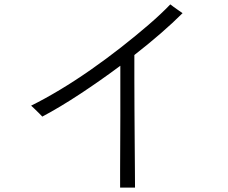

<svg xmlns="http://www.w3.org/2000/svg" viewBox="-20 -816 1040 876"><path d="M528 40Q528 10 528 -41.5Q528 -93 528.5 -156.5Q529 -220 529 -286Q529 -352 529 -412Q529 -472 529 -516Q439 -449 346.5 -388Q254 -327 173 -284Q170 -288 159 -298.5Q148 -309 137 -320Q126 -331 122 -334Q183 -364 253 -406Q323 -448 394.5 -498Q466 -548 533 -600.5Q600 -653 658 -703Q716 -753 757 -796Q761 -793 773 -784Q785 -775 797 -767Q809 -759 813 -756Q769 -712 712.5 -663Q656 -614 593 -565Q593 -521 593 -456.5Q593 -392 593.5 -319Q594 -246 594.5 -175.5Q595 -105 595.5 -48Q596 9 596 40Z"/></svg>

Font: Zen Kaku Gothic Antique
Style: Regular
Weight: 400
Designer: Yoshimichi Ohira
Foundry: Positype
Version: Version 1.001